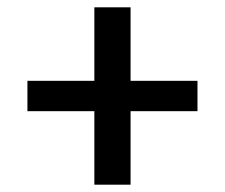

<svg xmlns="http://www.w3.org/2000/svg" viewBox="-20 -580 615 525"><path d="M238 -276H55V-359H238V-560H337V-359H520V-276H337V-75H238Z"/></svg>

Font: 42dot Sans Medium
Style: Regular
Weight: 500
Designer: 42dot
Version: Version 1.000